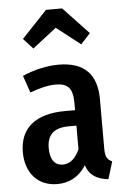

<svg xmlns="http://www.w3.org/2000/svg" viewBox="-57 -847 588 903"><g transform="rotate(-5 237.5 -395.5)"><path d="M233 -718 346 -630 391 -679 271 -806H195L75 -679L120 -630ZM411 -130V-366C411 -481 354 -544 231 -544C178 -544 117 -531 60 -506L88 -425C134 -442 173 -452 210 -452C266 -452 290 -428 290 -359V-324H243C103 -324 28 -262 28 -148C28 -51 85 15 177 15C230 15 279 -7 313 -62C330 -12 365 7 418 13L443 -69C421 -79 411 -92 411 -130ZM211 -74C173 -74 151 -102 151 -157C151 -220 184 -251 255 -251H290V-140C272 -98 245 -74 211 -74Z"/></g></svg>

Font: Fira Sans Condensed Medium
Style: Regular
Weight: 500
Width: 3
Designer: Carrois Corporate & Edenspiekermann AG
Foundry: Carrois Corporate GbR & Edenspiekermann AG
Version: Version 4.202;PS 004.202;hotconv 1.0.88;makeotf.lib2.5.64775